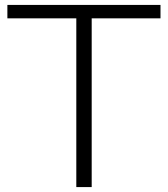

<svg xmlns="http://www.w3.org/2000/svg" viewBox="-20 -760 682 780"><path d="M290 0V-685.5H10V-740H632V-685.5H352.5V0Z"/></svg>

Font: Encode Sans Exp Lt
Style: Regular
Weight: 300
Width: 7
Designer: Multiple Designers
Foundry: Impallari Type
Version: Version 3.002; ttfautohint (v1.8.3) -l 8 -r 50 -G 200 -x 14 